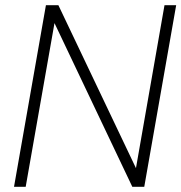

<svg xmlns="http://www.w3.org/2000/svg" viewBox="-20 -720 699 740"><path d="M34 0 157 -700H205L504 -72L614 -700H659L536 0H490L190 -631L79 0Z"/></svg>

Font: DM Sans 16pt ExtraLight
Style: Italic
Weight: 250
Italic angle: -10°
Version: Version 4.004;gftools[0.9.30]